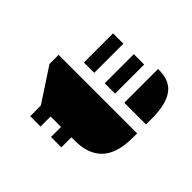

<svg xmlns="http://www.w3.org/2000/svg" viewBox="-129 -860 1090 1090"><g transform="rotate(-45 416.0 -315.0)"><path d="M70.8 -248H151.4V-220.7C151.4 -83 222.7 0 393.1 0H431.2V-630.4H357.9L156.7 -498.5L70.8 -498V-415H151.4V-331.1H70.8ZM502 -415H735.8V-498H502ZM502 -248H735.8V-331.1H502ZM502.4 0H544.4C714.4 0 773.4 -59.6 773.4 -165.5V-174.3H502.4Z"/></g></svg>

Font: Plaster
Style: Regular
Weight: 400
Designer: Eben Sorkin
Foundry: Eben Sorkin
Version: Version 1.007